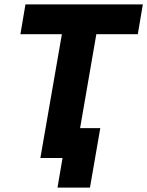

<svg xmlns="http://www.w3.org/2000/svg" viewBox="-20 -720 671 875"><path d="M164 0H265L242 135H390L437 -136H345L419 -564H608L631 -700H96L73 -564H262Z"/></svg>

Font: Fixel Display
Style: Bold Italic
Weight: 700
Italic angle: -10°
Designer: AlfaBravo + MacPaw
Foundry: Kyrylo Tkachov, Marchela Mozhyna, Serhii Makarenko, Maria Weinstein, Zakhar Kryvoshyya
Version: Version 1.210;Glyphs 3.2 (3217)